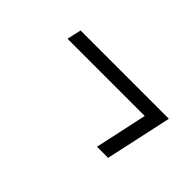

<svg xmlns="http://www.w3.org/2000/svg" viewBox="-26 -582 612 612"><g transform="rotate(45 280.0 -276.5)"><path d="M441 -368 467 -341H87L98 -389H496L447 -164H397Z"/></g></svg>

Font: Roboto Serif ExtraLight
Style: Italic
Weight: 250
Italic angle: -10°
Designer: Greg Gazdowicz
Foundry: Commercial Type
Version: Version 1.008